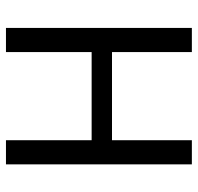

<svg xmlns="http://www.w3.org/2000/svg" viewBox="-30 -650 679 660"><g transform="rotate(90 310.0 -319.5)"><path d="M158.5 0H75.5V-639H158.5ZM544.5 0H461.5V-639H544.5ZM123 -364.5H494.5V-294.5H123Z"/></g></svg>

Font: Anek Bangla Medium
Style: Regular
Weight: 400
Version: Version 1.003